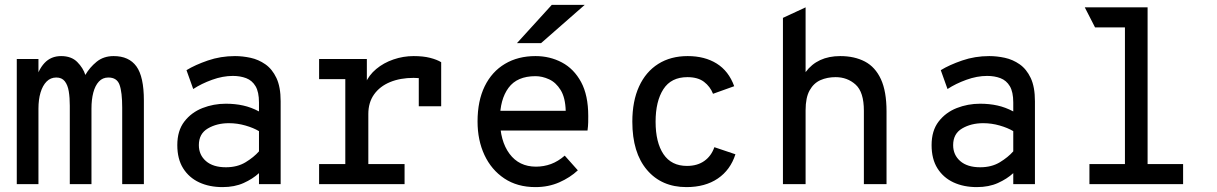

<svg xmlns="http://www.w3.org/2000/svg" viewBox="-20 -752 4968 784"><path d="M48.5 0V-511H137V-406L123 -414.5Q135 -466 161.5 -494.5Q188 -523 229.5 -523Q271.5 -523 295.5 -498.8Q319.5 -474.5 328.5 -446Q346 -476.5 374.5 -499.8Q403 -523 444 -523Q506.5 -523 537 -481Q567.5 -439 567.5 -341.5V0H479V-312.5Q479 -375.5 468.2 -405.5Q457.5 -435.5 422.5 -435.5Q399 -435.5 383.8 -419Q368.5 -402.5 361 -374Q353.5 -345.5 353.5 -308.5V0H265V-320.5Q265 -353 260.8 -379Q256.5 -405 244.5 -420.2Q232.5 -435.5 210 -435.5Q186.5 -435.5 170.2 -419Q154 -402.5 145.5 -374Q137 -345.5 137 -308.5V0Z M888.5 12Q835 12 793.5 -7.2Q752 -26.5 728 -64.5Q704 -102.5 704 -159.5Q704 -218.5 732.8 -255.8Q761.5 -293 806.8 -310.8Q852 -328.5 902 -328.5Q940 -328.5 972.8 -321.2Q1005.5 -314 1037.5 -297V-333.5Q1037.5 -376.5 1023.5 -400Q1009.5 -423.5 985.2 -432.8Q961 -442 931 -442Q889.5 -442 846 -426.2Q802.5 -410.5 769 -388.5L741.5 -465.5Q776.5 -487 828.8 -505Q881 -523 939.5 -523Q970.5 -523 1003 -516Q1035.5 -509 1063.5 -489.5Q1091.5 -470 1108.8 -433.5Q1126 -397 1126 -338.5V0H1037.5V-45Q1012 -21.5 975 -4.8Q938 12 888.5 12ZM902.5 -69Q949 -69 982.8 -89.5Q1016.5 -110 1037.5 -134V-216.5Q1015 -230 982 -239.5Q949 -249 914.5 -249Q865.5 -249 828.8 -227.5Q792 -206 792 -159.5Q792 -119.5 821 -94.2Q850 -69 902.5 -69Z M1283 0V-82H1390V-429H1283V-511H1478V-397L1472 -411.5Q1486 -445 1516.2 -470.2Q1546.5 -495.5 1586.5 -509.2Q1626.5 -523 1669 -523Q1708 -523 1736.2 -515.8Q1764.5 -508.5 1781.5 -498V-318H1690V-470.5L1723 -428Q1709.5 -431.5 1696 -432.8Q1682.5 -434 1669 -434Q1614.5 -434 1572.8 -416.8Q1531 -399.5 1507.5 -366.5Q1484 -333.5 1484 -286.5V-82H1632V0Z M2166.5 12Q2092.5 12 2039.5 -23.2Q1986.5 -58.5 1958.2 -119Q1930 -179.5 1930 -256Q1930 -340 1959.2 -399.8Q1988.5 -459.5 2041.8 -491.2Q2095 -523 2166.5 -523Q2225.5 -523 2274.5 -497Q2323.5 -471 2352.8 -417Q2382 -363 2382 -278.5Q2382 -268 2381.8 -252.5Q2381.5 -237 2379 -219H2002V-299.5H2290Q2288.5 -353.5 2269.2 -384.5Q2250 -415.5 2222 -428.2Q2194 -441 2166.5 -441Q2091.5 -441 2056.5 -393.5Q2021.5 -346 2021.5 -265.5Q2021.5 -176.5 2060.5 -124Q2099.5 -71.5 2168.5 -71.5Q2200.5 -71.5 2229.8 -82.2Q2259 -93 2286 -116.5L2339.5 -56.5Q2308 -27 2263.8 -7.5Q2219.5 12 2166.5 12ZM2091 -576 2233 -732H2367.5L2189.5 -576Z M2783 12Q2681.5 12 2621.8 -58.2Q2562 -128.5 2562 -255Q2562 -339 2589.5 -399Q2617 -459 2667.8 -491Q2718.5 -523 2788 -523Q2857.5 -523 2906.5 -492.5Q2955.5 -462 2978 -400L2891.5 -369Q2880 -398.5 2854.8 -417.8Q2829.5 -437 2787 -437Q2720.5 -437 2688.8 -387.8Q2657 -338.5 2657 -255Q2657 -170.5 2689.2 -122.5Q2721.5 -74.5 2785 -74.5Q2827.5 -74.5 2856 -94.8Q2884.5 -115 2897 -151L2983 -122Q2962.5 -58 2911 -23Q2859.5 12 2783 12Z M3177 0V-679L3269.5 -722V-457.5Q3318 -523 3411 -523Q3469 -523 3511.5 -500.8Q3554 -478.5 3577 -428.8Q3600 -379 3600 -297.5V0H3507.5V-300Q3507.5 -376 3473.8 -406.5Q3440 -437 3392 -437Q3358 -437 3330.2 -424.8Q3302.5 -412.5 3286 -383Q3269.5 -353.5 3269.5 -302V0Z M3968.5 12Q3915 12 3873.5 -7.2Q3832 -26.5 3808 -64.5Q3784 -102.5 3784 -159.5Q3784 -218.5 3812.8 -255.8Q3841.5 -293 3886.8 -310.8Q3932 -328.5 3982 -328.5Q4020 -328.5 4052.8 -321.2Q4085.5 -314 4117.5 -297V-333.5Q4117.5 -376.5 4103.5 -400Q4089.5 -423.5 4065.2 -432.8Q4041 -442 4011 -442Q3969.5 -442 3926 -426.2Q3882.5 -410.5 3849 -388.5L3821.5 -465.5Q3856.5 -487 3908.8 -505Q3961 -523 4019.5 -523Q4050.5 -523 4083 -516Q4115.5 -509 4143.5 -489.5Q4171.5 -470 4188.8 -433.5Q4206 -397 4206 -338.5V0H4117.5V-45Q4092 -21.5 4055 -4.8Q4018 12 3968.5 12ZM3982.5 -69Q4029 -69 4062.8 -89.5Q4096.5 -110 4117.5 -134V-216.5Q4095 -230 4062 -239.5Q4029 -249 3994.5 -249Q3945.5 -249 3908.8 -227.5Q3872 -206 3872 -159.5Q3872 -119.5 3901 -94.2Q3930 -69 3982.5 -69Z M4573.5 0V-705L4666 -722V0ZM4428.5 0V-82H4811V0ZM4451.5 -640 4409.5 -722H4666L4647.5 -640Z"/></svg>

Font: Overpass Mono Medium
Style: Regular
Weight: 500
Monospace: yes
Designer: Delve Withrington, Dave Bailey
Foundry: Delve Fonts LLC
Version: Version 4.000